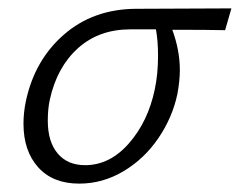

<svg xmlns="http://www.w3.org/2000/svg" viewBox="-20 -433 572 458"><path d="M517 -361Q475 -362 391 -362Q409 -313 409 -266Q409 -240 403 -208Q391 -152 357.5 -103Q324 -54 274.5 -24.5Q225 5 169 5Q106 5 71 -34Q36 -73 36 -138Q36 -165 42 -193Q63 -290 132.5 -350.5Q202 -411 303 -412L532 -413ZM357 -300Q357 -335 352 -363H291Q216 -363 166 -318Q116 -273 99 -196Q94 -174 94 -145Q94 -95 117.5 -67Q141 -39 183 -39Q242 -39 287.5 -91Q333 -143 349 -219Q357 -256 357 -300Z"/></svg>

Font: Ysabeau Infant Semilight
Style: Italic
Weight: 300
Italic angle: -12°
Designer: Christian Thalmann (Catharsis Fonts)
Version: Version 0.003